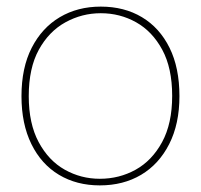

<svg xmlns="http://www.w3.org/2000/svg" viewBox="-20 -549 609 581"><path d="M282 12Q212 12 158.5 -20Q105 -52 75 -113Q45 -174 45 -258Q45 -344 76 -404.5Q107 -465 161 -497Q215 -529 285 -529Q356 -529 409.5 -497Q463 -465 493 -404.5Q523 -344 523 -258Q523 -174 492 -113Q461 -52 407 -20Q353 12 282 12ZM282 -8Q341 -8 390.5 -35.5Q440 -63 470.5 -119Q501 -175 501 -259Q501 -343 471 -398.5Q441 -454 392 -481.5Q343 -509 285 -509Q228 -509 178 -481.5Q128 -454 97.5 -398.5Q67 -343 67 -258Q67 -175 97 -119Q127 -63 176 -35.5Q225 -8 282 -8Z"/></svg>

Font: DM Sans 11pt Thin
Style: Regular
Weight: 250
Version: Version 4.004;gftools[0.9.30]